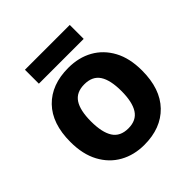

<svg xmlns="http://www.w3.org/2000/svg" viewBox="-192 -851 1003 1003"><g transform="rotate(-45 309.5 -349.5)"><path d="M574 -273.7Q574 -138 502.5 -64Q431 10 308 10Q232.1 10 172.8 -23.1Q113.4 -56.2 79.2 -119.8Q45 -183.4 45 -274Q45 -410 116 -483Q187 -556 311 -556Q388.4 -556 447.2 -523Q506 -490 540 -427.3Q574 -364.5 574 -273.7ZM197 -274Q197 -193 223.5 -151.5Q250 -110 309.9 -110Q369 -110 395.5 -151.5Q422 -193 422 -274Q422 -355 395.5 -395.5Q369 -436 309.5 -436Q250 -436 223.5 -395.5Q197 -355 197 -274ZM475 -709V-606H144V-709Z"/></g></svg>

Font: Noto Sans Gunjala Gondi
Style: Regular
Weight: 400
Designer: Ek Type
Foundry: Ek Type
Version: Version 1.004